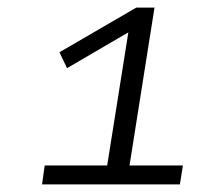

<svg xmlns="http://www.w3.org/2000/svg" viewBox="-20 -725 563 507"><path d="M91 -238 98 -288H263L322 -659L347 -656L157 -545L137 -587L340 -705H388L322 -288H463L455 -238Z"/></svg>

Font: Nunito Sans 7pt SemiExpanded Light
Style: Italic
Weight: 300
Width: 6
Italic angle: -9°
Designer: Vernon Adams
Foundry: Vernon Adams
Version: Version 3.101;gftools[0.9.27]